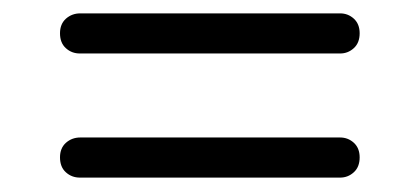

<svg xmlns="http://www.w3.org/2000/svg" viewBox="-20 -482 608 280"><path d="M67.5 -433.5Q67.5 -447 76.2 -454.8Q85 -462.5 97 -462.5H476Q487.5 -462.5 496 -454.8Q504.5 -447 504.5 -433.5Q504.5 -419.5 496 -411.8Q487.5 -404 476 -404H96.5Q84.5 -404 76 -411.8Q67.5 -419.5 67.5 -433.5ZM67.5 -252.5Q67.5 -266 76.2 -273.8Q85 -281.5 97 -281.5H476Q487.5 -281.5 496 -273.8Q504.5 -266 504.5 -252.5Q504.5 -238.5 496 -230.8Q487.5 -223 476 -223H96.5Q84.5 -223 76 -230.8Q67.5 -238.5 67.5 -252.5Z"/></svg>

Font: Fraunces 9pt S050
Style: Regular
Weight: 400
Version: Version 1.000; ttfautohint (v1.8.3)